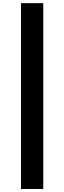

<svg xmlns="http://www.w3.org/2000/svg" viewBox="-20 -982 414 1236"><path d="M258.5 -961.6H115.1V234.4H258.5Z"/></svg>

Font: Karasuma Gothic
Style: Bold
Weight: 700
Designer: Rasmus Andersson / Ryoko Nishizuka
Foundry: Genbu
Version: Version 1.00